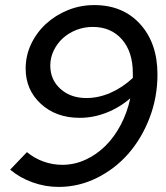

<svg xmlns="http://www.w3.org/2000/svg" viewBox="-20 -727 653 756"><path d="M351 -707Q464 -707 532 -632Q600 -557 600 -434Q600 -344 569 -263Q538 -182 485.5 -122Q433 -62 361.5 -26.5Q290 9 211 9Q158 9 108 -9Q58 -27 20 -59L86 -128Q115 -104 151 -91Q187 -78 225 -78Q273 -78 316.5 -98Q360 -118 395 -152.5Q430 -187 455.5 -235.5Q481 -284 493 -340Q450 -303 398.5 -283Q347 -263 294 -263Q201 -263 141 -318Q81 -373 81 -457Q81 -508 102.5 -553.5Q124 -599 161 -633Q198 -667 247 -687Q296 -707 351 -707ZM503 -439Q503 -523 460 -572Q417 -621 345 -621Q311 -621 280.5 -609Q250 -597 227.5 -576.5Q205 -556 191.5 -528Q178 -500 178 -469Q178 -413 218 -377Q258 -341 320 -341Q368 -341 415 -361.5Q462 -382 503 -420Z"/></svg>

Font: Red Hat Display Medium
Style: Italic
Weight: 500
Italic angle: -12°
Designer: Pentagram / MCKL
Foundry: Pentagram / MCKL
Version: Version 1.003; Red Hat Display Medium Italic